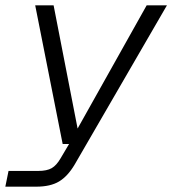

<svg xmlns="http://www.w3.org/2000/svg" viewBox="-23 -550 646 720"><path d="M-3 150 9 91H120Q153 91 171 80.5Q189 70 204 44L236 -10H212L109 -530H178L268 -68L527 -530H603L257 67Q231 111 198.5 130.5Q166 150 113 150Z"/></svg>

Font: Geist Mono Light
Style: Italic
Weight: 300
Italic angle: -12°
Monospace: yes
Designer: Basement.studio, Andrés Briganti, Mateo Zaragoza
Foundry: Basement.studio, Vercel, Andrés Briganti, Guido Ferreyra, Mateo Zaragoza
Version: Version 1.500; ttfautohint (v1.8.4.7-5d5b)